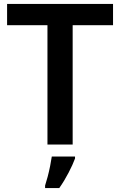

<svg xmlns="http://www.w3.org/2000/svg" viewBox="-20 -734 610 975"><path d="M349 0H221V-606H16V-714H554V-606H349ZM361 71Q350 101 328.5 142.5Q307 184 281 221H209V208Q215 190 222 163.5Q229 137 234.5 109.5Q240 82 243 61H361Z"/></svg>

Font: Noto Sans Kannada SemiBold
Style: Regular
Weight: 600
Designer: Jelle Bosma - Monotype Design Team
Foundry: Monotype Imaging Inc.
Version: Version 2.005; ttfautohint (v1.8.4.7-5d5b)